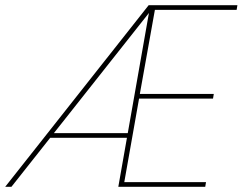

<svg xmlns="http://www.w3.org/2000/svg" viewBox="-30 -720 935 740"><path d="M-10 0 543 -700H885L882 -682H567L509 -358H794L791 -340H506L449 -18H764L761 0H426L544 -670L14 0ZM154 -189 165 -207H470L467 -189Z"/></svg>

Font: DM Sans 9pt Thin
Style: Italic
Weight: 250
Italic angle: -10°
Version: Version 4.004;gftools[0.9.30]